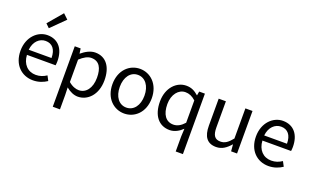

<svg xmlns="http://www.w3.org/2000/svg" viewBox="-107 -1473 3774 2304"><g transform="rotate(20 1780.5 -321.5)"><path d="M312 13C385 13 443 -11 490 -42L458 -103C417 -76 375 -60 322 -60C219 -60 148 -134 142 -250H508C510 -264 512 -282 512 -302C512 -457 434 -557 295 -557C171 -557 52 -448 52 -271C52 -92 167 13 312 13ZM141 -315C152 -423 220 -484 297 -484C382 -484 432 -425 432 -315ZM279 -640 453 -812 390 -872 232 -686Z M646 229H738V45L735 -50C784 -9 836 13 885 13C1009 13 1121 -94 1121 -280C1121 -448 1045 -557 905 -557C842 -557 781 -521 732 -480H730L721 -543H646ZM870 -64C834 -64 786 -78 738 -120V-406C790 -454 837 -480 882 -480C986 -480 1026 -400 1026 -279C1026 -145 960 -64 870 -64Z M1477 13C1610 13 1728 -91 1728 -271C1728 -452 1610 -557 1477 -557C1344 -557 1226 -452 1226 -271C1226 -91 1344 13 1477 13ZM1477 -63C1383 -63 1320 -146 1320 -271C1320 -396 1383 -480 1477 -480C1571 -480 1635 -396 1635 -271C1635 -146 1571 -63 1477 -63Z M2216 229H2308V-543H2235L2226 -492H2224C2176 -534 2132 -557 2068 -557C1944 -557 1833 -447 1833 -271C1833 -90 1921 13 2057 13C2120 13 2177 -20 2221 -63L2216 36ZM2077 -64C1982 -64 1927 -141 1927 -272C1927 -396 1997 -480 2084 -480C2129 -480 2171 -464 2216 -423V-138C2171 -88 2127 -64 2077 -64Z M2651 13C2725 13 2779 -26 2830 -85H2833L2840 0H2916V-543H2825V-158C2773 -94 2734 -66 2678 -66C2606 -66 2576 -109 2576 -210V-543H2484V-199C2484 -60 2536 13 2651 13Z M3319 13C3392 13 3450 -11 3497 -42L3465 -103C3424 -76 3382 -60 3329 -60C3226 -60 3155 -134 3149 -250H3515C3517 -264 3519 -282 3519 -302C3519 -457 3441 -557 3302 -557C3178 -557 3059 -448 3059 -271C3059 -92 3174 13 3319 13ZM3148 -315C3159 -423 3227 -484 3304 -484C3389 -484 3439 -425 3439 -315Z"/></g></svg>

Font: Noto Sans KR
Style: Regular
Weight: 400
Designer: Ryoko NISHIZUKA 西塚涼子 (kana, bopomofo & ideographs); Paul D. Hunt (Latin, Greek & Cyrillic); Sandoll Communications 산돌커뮤니
Foundry: Adobe
Version: Version 2.004;hotconv 1.0.118;makeotfexe 2.5.65603